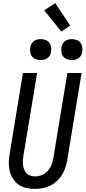

<svg xmlns="http://www.w3.org/2000/svg" viewBox="-20 -1203 549 1231"><path d="M204 8Q176 8 148.5 2Q121 -4 99.5 -19Q78 -34 63.5 -56.5Q49 -79 42.5 -105.5Q36 -132 36.5 -160Q37 -188 42 -217L127 -735H218L130 -204Q128 -188 127 -173Q126 -158 128 -143Q130 -128 135.5 -114.5Q141 -101 151 -91Q161 -81 175.5 -76.5Q190 -72 206 -72Q227 -72 249 -81Q271 -90 286.5 -107.5Q302 -125 310 -146Q318 -167 322 -189L412 -735H503L411 -176Q407 -152 399 -128Q391 -104 377.5 -82Q364 -60 344.5 -42Q325 -24 301.5 -12.5Q278 -1 253 3.5Q228 8 204 8ZM441 -818Q425 -818 409.5 -823.5Q394 -829 385 -841Q376 -853 374 -869Q372 -885 374 -901Q376 -912 382 -922.5Q388 -933 397.5 -940Q407 -947 418.5 -949.5Q430 -952 441 -952Q457 -952 472 -946.5Q487 -941 496 -929Q505 -917 507.5 -901Q510 -885 507 -869Q505 -858 499.5 -847.5Q494 -837 484 -830Q474 -823 463 -820.5Q452 -818 441 -818ZM241 -818Q225 -818 209.5 -823.5Q194 -829 185 -841Q176 -853 174 -869Q172 -885 174 -901Q176 -912 182 -922.5Q188 -933 197.5 -940Q207 -947 218.5 -949.5Q230 -952 241 -952Q257 -952 272 -946.5Q287 -941 296 -929Q305 -917 307.5 -901Q310 -885 307 -869Q305 -858 299.5 -847.5Q294 -837 284 -830Q274 -823 263 -820.5Q252 -818 241 -818ZM373 -1001 263 -1137 334 -1183 430 -1039Z"/></svg>

Font: Iosevka Curly Medium
Style: Italic
Weight: 500
Italic angle: -9°
Monospace: yes
Designer: Belleve Invis
Foundry: Belleve Invis
Version: Version 22.1.2; ttfautohint (v1.8.4)